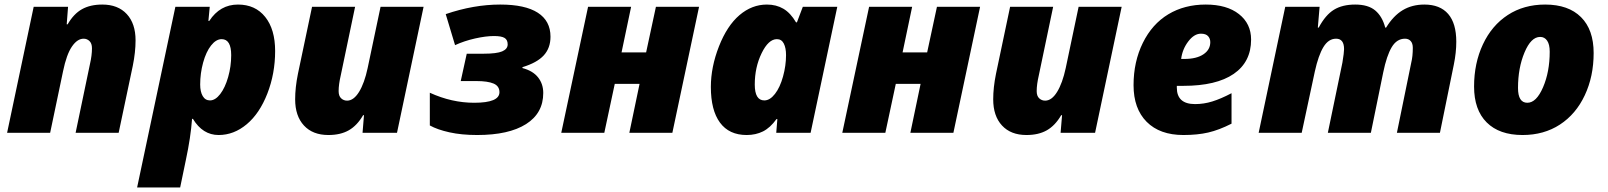

<svg xmlns="http://www.w3.org/2000/svg" viewBox="-20 -583 7058 843"><path d="M383.8 -371.1Q383.8 -392.1 373 -402.6Q362.3 -413.1 347.2 -413.1Q319.3 -413.1 295.7 -378.4Q272 -343.8 256.8 -270L200.2 0H11.2L127.9 -553.2H278.8L272.9 -476.1H276.9Q303.7 -522.5 340.1 -542.7Q376.5 -563 429.2 -563Q498 -563 536.6 -521.2Q575.2 -479.5 575.2 -405.8Q575.2 -354 563 -293.9L501 0H312L375 -301.8Q383.8 -339.8 383.8 -371.1Z M939.9 9.8Q870.1 9.8 827.1 -61H823.2Q817.4 20 795.9 120.1L771 240.2H582L750 -553.2H900.9L895 -491.2H898.9Q945.8 -563 1024.9 -563Q1101.1 -563 1144.5 -508.5Q1188 -454.1 1188 -358.9Q1188 -259.8 1153.8 -172.1Q1119.6 -84.5 1063.2 -37.4Q1006.8 9.8 939.9 9.8ZM953.1 -411.1Q928.7 -411.1 906.7 -383.3Q884.8 -355.5 871.8 -308.1Q858.9 -260.7 858.9 -211.9Q858.9 -180.2 870.1 -161.1Q881.3 -142.1 901.9 -142.1Q925.3 -142.1 946.8 -169.9Q968.3 -197.8 981.7 -244.6Q995.1 -291.5 995.1 -340.8Q995.1 -411.1 953.1 -411.1Z M1466.8 -183.1Q1466.8 -161.6 1477.8 -151.4Q1488.8 -141.1 1503.9 -141.1Q1532.7 -141.1 1556.4 -179.4Q1580.1 -217.8 1594.2 -284.2L1650.9 -553.2H1839.8L1723.1 0H1571.8L1578.1 -77.1H1574.2Q1547.9 -31.7 1511.5 -11Q1475.1 9.8 1421.9 9.8Q1353 9.8 1314.5 -32Q1275.9 -73.7 1275.9 -147Q1275.9 -198.7 1288.1 -258.8L1350.1 -553.2H1539.1L1476.1 -252Q1466.8 -211.9 1466.8 -183.1Z M2104 -347.2Q2160.6 -347.2 2184.8 -357.4Q2209 -367.7 2209 -388.2Q2209 -408.2 2195.3 -416.5Q2181.6 -424.8 2148.9 -424.8Q2113.3 -424.8 2065.7 -414.1Q2018.1 -403.3 1978 -384.8L1937 -521Q2059.6 -563 2176.3 -563Q2285.6 -563 2341.3 -527.1Q2397 -491.2 2397 -421.9Q2397 -372.1 2367.4 -339.8Q2337.9 -307.6 2273.9 -288.1V-284.2Q2319.8 -272 2342.5 -243.2Q2365.2 -214.4 2365.2 -174.8Q2365.2 -85.9 2289.6 -38.1Q2213.9 9.8 2075.2 9.8Q2006.3 9.8 1953.4 -2Q1900.4 -13.7 1867.2 -32.2V-175.8Q1963.4 -131.8 2062 -131.8Q2172.9 -131.8 2172.9 -178.2Q2172.9 -205.1 2147.2 -216.1Q2121.6 -227.1 2071.3 -227.1H2002.9L2029.3 -347.2Z M2751 -553.2 2709 -353H2816.9L2859.9 -553.2H3049.3L2932.1 0H2743.2L2788.1 -214.8H2679.2L2633.3 0H2444.3L2562 -553.2Z M3335.9 -142.1Q3360.4 -142.1 3382.6 -170.7Q3404.8 -199.2 3418 -247.1Q3431.2 -294.9 3431.2 -340.8Q3431.2 -372.6 3421.4 -391.8Q3411.6 -411.1 3391.1 -411.1Q3354 -411.1 3324 -349.4Q3293.9 -287.6 3293.9 -211.9Q3293.9 -142.1 3335.9 -142.1ZM3539.1 0H3388.2L3393.1 -60.1H3389.2Q3361.8 -22 3330.1 -6.1Q3298.3 9.8 3258.3 9.8Q3181.2 9.8 3141.1 -44.7Q3101.1 -99.1 3101.1 -201.2Q3101.1 -288.6 3136.7 -379.4Q3172.4 -470.2 3226.8 -516.6Q3281.2 -563 3347.2 -563Q3388.2 -563 3419.4 -544.7Q3450.7 -526.4 3475.1 -484.9H3479L3504.9 -553.2H3656.2Z M3984.9 -553.2 3942.9 -353H4050.8L4093.8 -553.2H4283.2L4166 0H3977.1L4022 -214.8H3913.1L3867.2 0H3678.2L3795.9 -553.2Z M4531.7 -183.1Q4531.7 -161.6 4542.7 -151.4Q4553.7 -141.1 4568.8 -141.1Q4597.7 -141.1 4621.3 -179.4Q4645 -217.8 4659.2 -284.2L4715.8 -553.2H4904.8L4788.1 0H4636.7L4643.1 -77.1H4639.2Q4612.8 -31.7 4576.4 -11Q4540 9.8 4486.8 9.8Q4418 9.8 4379.4 -32Q4340.8 -73.7 4340.8 -147Q4340.8 -198.7 4353 -258.8L4415 -553.2H4604L4541 -252Q4531.7 -211.9 4531.7 -183.1Z M5175.8 9.8Q5072.3 9.8 5014.6 -48.1Q4957 -106 4957 -209Q4957 -312 4997.8 -394.8Q5038.6 -477.5 5109.6 -520.3Q5180.7 -563 5273.9 -563Q5366.7 -563 5419.9 -521Q5473.1 -479 5473.1 -409.2Q5473.1 -311 5396.7 -258.5Q5320.3 -206.1 5175.8 -206.1H5147V-198.2Q5147 -126 5227.1 -126Q5265.6 -126 5302.7 -137.5Q5339.8 -148.9 5387.2 -173.8V-40Q5332.5 -12.2 5285.2 -1.2Q5237.8 9.8 5175.8 9.8ZM5252.9 -435.1Q5223.1 -435.1 5197.3 -401.1Q5171.4 -367.2 5166 -324.2H5180.2Q5233.4 -324.2 5263.7 -344.5Q5293.9 -364.7 5293.9 -397.9Q5293.9 -413.6 5284.2 -424.3Q5274.4 -435.1 5252.9 -435.1Z M5810.1 0 5874 -308.1Q5881.3 -352.1 5881.3 -367.2Q5881.3 -413.1 5846.2 -413.1Q5813 -413.1 5790.8 -376.7Q5768.6 -340.3 5752.9 -269L5695.3 0H5506.3L5623 -553.2H5773.9L5766.1 -461.9H5770Q5799.8 -517.6 5836.9 -540.3Q5874 -563 5930.2 -563Q5987.3 -563 6018.3 -536.9Q6049.3 -510.7 6062 -461.9H6065.9Q6097.7 -513.7 6138.7 -538.3Q6179.7 -563 6233.9 -563Q6302.7 -563 6338.4 -521.7Q6374 -480.5 6374 -399.9Q6374 -352.5 6363.3 -299.8L6302.2 0H6113.3L6176.3 -308.1Q6183.1 -335.4 6183.1 -373Q6183.1 -392.6 6173.8 -402.8Q6164.6 -413.1 6148.9 -413.1Q6112.8 -413.1 6090.6 -376Q6068.4 -338.9 6053.2 -265.1L5999 0Z M6665 9.8Q6563 9.8 6507.6 -45.4Q6452.1 -100.6 6452.1 -203.1Q6452.1 -305.7 6491 -388.4Q6529.8 -471.2 6600.1 -517.1Q6670.4 -563 6764.2 -563Q6866.2 -563 6921.6 -507.8Q6977.1 -452.6 6977.1 -350.1Q6977.1 -247.6 6938.2 -164.8Q6899.4 -82 6829.1 -36.1Q6758.8 9.8 6665 9.8ZM6742.2 -420.9Q6702.1 -420.9 6673.6 -352.8Q6645 -284.7 6645 -196.8Q6645 -131.8 6686 -131.8Q6725.6 -131.8 6754.9 -199.7Q6784.2 -267.6 6784.2 -356Q6784.2 -388.2 6772.9 -404.5Q6761.7 -420.9 6742.2 -420.9Z"/></svg>

Font: Open Sans Extrabold
Style: Italic
Weight: 800
Italic angle: -12°
Foundry: Ascender Corporation
Version: Version 1.10